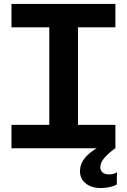

<svg xmlns="http://www.w3.org/2000/svg" viewBox="-20 -749 642 970"><path d="M229 -102V-627H374V-102ZM38 0V-118H563V0ZM38 -611V-729H563V-611ZM490 201Q442 201 413 177.5Q384 154 384 116Q384 70 424.5 32.5Q465 -5 535 -31L554 -15L562 0Q527 26 507 49Q487 72 487 96Q487 113 498.5 122.5Q510 132 530 132Q541 132 552 129.5Q563 127 571 121L570 183Q557 191 535 196Q513 201 490 201Z"/></svg>

Font: Hubot Sans SemiBold
Style: Regular
Weight: 600
Designer: Deni Anggara
Foundry: GitHub, Inc., Subsidiary of Microsoft Corporation
Version: Version 2.000